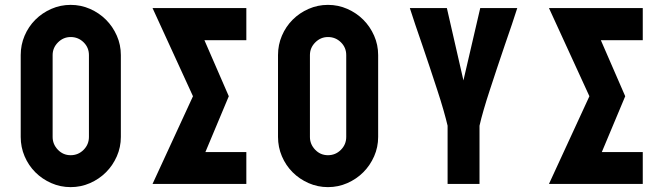

<svg xmlns="http://www.w3.org/2000/svg" viewBox="-20 -755 2723 788"><path d="M270 -735Q312 -735 349.5 -718.5Q387 -702 415 -674Q443 -646 459.5 -608.5Q476 -571 476 -529V-193Q476 -151 459.5 -113.5Q443 -76 415 -48Q387 -20 349.5 -3.5Q312 13 270 13Q228 13 190.5 -3.5Q153 -20 125 -48Q97 -76 81 -113.5Q65 -151 65 -193V-529Q65 -571 81 -608.5Q97 -646 125 -674Q153 -702 190.5 -718.5Q228 -735 270 -735ZM345 -529Q345 -560 323 -581.5Q301 -603 270 -603Q240 -603 218 -581Q196 -559 196 -529V-193Q196 -163 217.5 -140.5Q239 -118 270 -118Q301 -118 323 -140Q345 -162 345 -193Z M772 -360 606 -722H991V-590H819L919 -360L823 -131H991V0H606Z M1326 -735Q1368 -735 1405.5 -718.5Q1443 -702 1471 -674Q1499 -646 1515.5 -608.5Q1532 -571 1532 -529V-193Q1532 -151 1515.5 -113.5Q1499 -76 1471 -48Q1443 -20 1405.5 -3.5Q1368 13 1326 13Q1284 13 1246.5 -3.5Q1209 -20 1181 -48Q1153 -76 1137 -113.5Q1121 -151 1121 -193V-529Q1121 -571 1137 -608.5Q1153 -646 1181 -674Q1209 -702 1246.5 -718.5Q1284 -735 1326 -735ZM1401 -529Q1401 -560 1379 -581.5Q1357 -603 1326 -603Q1296 -603 1274 -581Q1252 -559 1252 -529V-193Q1252 -163 1273.5 -140.5Q1295 -118 1326 -118Q1357 -118 1379 -140Q1401 -162 1401 -193Z M2103 -722Q2094 -693 2080.5 -653.5Q2067 -614 2051.5 -569Q2036 -524 2020.5 -477Q2005 -430 1990.5 -386Q1976 -342 1965 -304Q1954 -266 1948 -239V0H1817V-239Q1811 -265 1800 -303.5Q1789 -342 1774.5 -386Q1760 -430 1744.5 -477Q1729 -524 1713.5 -569Q1698 -614 1684.5 -653.5Q1671 -693 1662 -722H1814L1882 -425L1951 -722Z M2399 -360 2233 -722H2618V-590H2446L2546 -360L2450 -131H2618V0H2233Z"/></svg>

Font: PostBus
Style: Regular
Weight: 400
Designer: Peter Wiegel
Version: Version 1.001